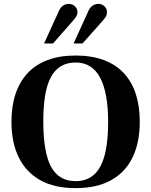

<svg xmlns="http://www.w3.org/2000/svg" viewBox="-20 -958 779 989"><path d="M370 11Q260 11 187 -30Q114 -71 76.5 -147.5Q39 -224 39 -331Q39 -411 60 -474Q81 -537 122.5 -581.5Q164 -626 226 -649Q288 -672 370 -672Q451 -672 513.5 -649Q576 -626 617.5 -581.5Q659 -537 679.5 -474Q700 -411 700 -331Q700 -224 663 -147.5Q626 -71 552.5 -30Q479 11 370 11ZM370 -25Q405 -25 432.5 -37.5Q460 -50 480 -75Q500 -100 512.5 -137Q525 -174 531 -222.5Q537 -271 537 -331Q537 -406 526.5 -463Q516 -520 495.5 -558.5Q475 -597 443.5 -616.5Q412 -636 370 -636Q325 -636 293 -616.5Q261 -597 241 -558.5Q221 -520 212 -463Q203 -406 203 -331Q203 -271 209 -222.5Q215 -174 227 -137Q239 -100 259 -75Q279 -50 306.5 -37.5Q334 -25 370 -25ZM359 -734 436 -903Q445 -922 458.5 -930Q472 -938 487 -938Q505 -938 518 -925.5Q531 -913 531 -896Q531 -886 527.5 -877Q524 -868 508 -850L405 -734ZM207 -734 284 -903Q293 -922 306 -930Q319 -938 334 -938Q353 -938 366 -925.5Q379 -913 379 -896Q379 -886 375 -877Q371 -868 355 -850L253 -734Z"/></svg>

Font: Frank Ruhl Libre
Style: Bold
Weight: 700
Designer: Yanek Iontef
Foundry: Fontef
Version: Version 6.004